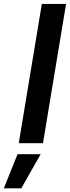

<svg xmlns="http://www.w3.org/2000/svg" viewBox="-77 -748 365 1003"><path d="M268.1 -727.5 147.5 0H21L141.6 -727.5ZM-57.1 235.8 14.6 57.6H135.3L34.2 235.8Z"/></svg>

Font: Inter 16pt SemiBold
Style: Italic
Weight: 600
Italic angle: -9.3988°
Version: Version 4.001;git-66647c0bb